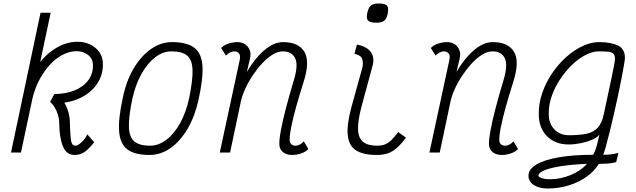

<svg xmlns="http://www.w3.org/2000/svg" viewBox="-20 -873 3640 1099"><path d="M407 14Q360 14 340 -35.5Q320 -85 319 -167Q319 -202 304.5 -235.5Q290 -269 267 -290L291 -335Q357 -335 407 -355.5Q457 -376 485 -413.5Q513 -451 512 -500Q512 -537 484 -558.5Q456 -580 420 -580Q365 -580 312.5 -543.5Q260 -507 219.5 -441Q179 -375 160 -287L105 -297Q128 -398 177 -473.5Q226 -549 290.5 -591.5Q355 -634 424 -634Q464 -634 497 -618Q530 -602 549.5 -573.5Q569 -545 569 -507Q570 -451 542.5 -404Q515 -357 465 -326Q415 -295 348 -285Q363 -262 371.5 -230.5Q380 -199 380 -172Q381 -112 385.5 -75.5Q390 -39 411 -39Q425 -39 446 -58Q467 -77 480 -104L519 -59Q494 -26 468 -6Q442 14 407 14ZM43 0 212 -800H270L100 0Z M836 14Q752 14 710 -17Q668 -48 662 -119.5Q656 -191 683 -313Q702 -408 744 -479.5Q786 -551 843 -591.5Q900 -632 964 -632Q1048 -632 1090.5 -601Q1133 -570 1138.5 -499Q1144 -428 1117 -305Q1097 -211 1055.5 -139Q1014 -67 957.5 -26.5Q901 14 836 14ZM839 -39Q888 -39 933 -73.5Q978 -108 1012 -170Q1046 -232 1063 -313Q1084 -415 1082 -473Q1080 -531 1051 -555Q1022 -579 961 -579Q912 -579 867.5 -544.5Q823 -510 789 -448.5Q755 -387 737 -305Q716 -204 718 -145.5Q720 -87 749.5 -63Q779 -39 839 -39Z M1719 -64 1745 -20Q1732 -5 1706 4.5Q1680 14 1652 14Q1619 14 1599 -3Q1579 -20 1579 -47Q1578 -75 1588 -128.5Q1598 -182 1616.5 -253Q1635 -324 1659 -404Q1689 -498 1670 -538.5Q1651 -579 1599 -579Q1570 -579 1539.5 -560Q1509 -541 1480 -509.5Q1451 -478 1426 -440.5Q1401 -403 1383 -363Q1365 -323 1358 -289L1297 0H1238L1352 -529Q1353 -534 1353.5 -539.5Q1354 -545 1354 -549Q1354 -562 1344.5 -570.5Q1335 -579 1320 -579Q1310 -579 1297.5 -573Q1285 -567 1273 -555L1246 -598Q1260 -614 1286.5 -623Q1313 -632 1339 -632Q1362 -632 1380.5 -621Q1399 -610 1408.5 -588.5Q1418 -567 1411 -538L1393 -461Q1436 -536 1491 -584Q1546 -632 1601 -632Q1689 -632 1722.5 -576Q1756 -520 1716 -398Q1693 -326 1675 -261Q1657 -196 1647 -146Q1637 -96 1638 -69Q1638 -56 1647.5 -47.5Q1657 -39 1672 -39Q1683 -39 1696 -45.5Q1709 -52 1719 -64Z M2136 14Q2060 14 2018.5 -12Q1977 -38 1970.5 -98.5Q1964 -159 1992 -262L2055 -489Q2060 -517 2052.5 -537Q2045 -557 2009 -565L2023 -618Q2076 -608 2100 -578.5Q2124 -549 2114 -502L2049 -262Q2027 -178 2029.5 -129.5Q2032 -81 2059.5 -60Q2087 -39 2138 -39Q2163 -39 2182 -46Q2201 -53 2219 -70Q2237 -87 2259 -117L2304 -85Q2276 -48 2251 -26Q2226 -4 2199 5Q2172 14 2136 14ZM2134 -743Q2098 -743 2086.5 -755.5Q2075 -768 2083 -802Q2090 -831 2104 -842Q2118 -853 2148 -853Q2185 -853 2195.5 -840.5Q2206 -828 2199 -794Q2193 -765 2178.5 -754Q2164 -743 2134 -743Z M2919 -64 2945 -20Q2932 -5 2906 4.5Q2880 14 2852 14Q2819 14 2799 -3Q2779 -20 2779 -47Q2778 -75 2788 -128.5Q2798 -182 2816.5 -253Q2835 -324 2859 -404Q2889 -498 2870 -538.5Q2851 -579 2799 -579Q2770 -579 2739.5 -560Q2709 -541 2680 -509.5Q2651 -478 2626 -440.5Q2601 -403 2583 -363Q2565 -323 2558 -289L2497 0H2438L2552 -529Q2553 -534 2553.5 -539.5Q2554 -545 2554 -549Q2554 -562 2544.5 -570.5Q2535 -579 2520 -579Q2510 -579 2497.5 -573Q2485 -567 2473 -555L2446 -598Q2460 -614 2486.5 -623Q2513 -632 2539 -632Q2562 -632 2580.5 -621Q2599 -610 2608.5 -588.5Q2618 -567 2611 -538L2593 -461Q2636 -536 2691 -584Q2746 -632 2801 -632Q2889 -632 2922.5 -576Q2956 -520 2916 -398Q2893 -326 2875 -261Q2857 -196 2847 -146Q2837 -96 2838 -69Q2838 -56 2847.5 -47.5Q2857 -39 2872 -39Q2883 -39 2896 -45.5Q2909 -52 2919 -64Z M3115 206Q3066 206 3035.5 186Q3005 166 3005 133Q3005 96 3050 69Q3095 42 3178 27.5Q3261 13 3375 13Q3388 -9 3397 -43.5Q3406 -78 3411 -104Q3401 -87 3371 -74Q3341 -61 3304.5 -53.5Q3268 -46 3235 -46Q3158 -46 3111 -93.5Q3064 -141 3064 -219Q3063 -280 3083.5 -340Q3104 -400 3139.5 -452.5Q3175 -505 3220 -545.5Q3265 -586 3314 -609Q3363 -632 3409 -632Q3475 -632 3516 -613Q3557 -594 3557 -542Q3557 -532 3551.5 -500Q3546 -468 3537 -421.5Q3528 -375 3516.5 -321Q3505 -267 3492.5 -213.5Q3480 -160 3468.5 -113Q3457 -66 3447.5 -32.5Q3438 1 3433 13Q3455 13 3474.5 11Q3494 9 3520 2L3507 55Q3482 62 3455.5 63.5Q3429 65 3408 65Q3382 107 3337 139Q3292 171 3234.5 188.5Q3177 206 3115 206ZM3129 153Q3188 153 3246 129Q3304 105 3340 65Q3258 68 3195.5 77.5Q3133 87 3098 101Q3063 115 3062 132Q3062 140 3081 146.5Q3100 153 3129 153ZM3237 -99Q3296 -99 3336 -107Q3376 -115 3400.5 -141Q3425 -167 3436 -219Q3467 -364 3483.5 -442Q3500 -520 3500 -536Q3500 -557 3490.5 -566Q3481 -575 3461 -577Q3441 -579 3407 -579Q3372 -579 3332 -558.5Q3292 -538 3254.5 -502Q3217 -466 3186.5 -420Q3156 -374 3138 -323Q3120 -272 3121 -220Q3121 -166 3153 -132.5Q3185 -99 3237 -99Z"/></svg>

Font: Victor Mono Thin ExtraLight
Style: Italic
Weight: 250
Italic angle: -12°
Monospace: yes
Version: Version 1.561;gftools[0.9.30]